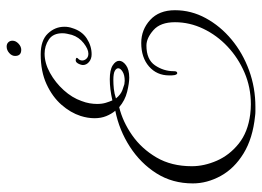

<svg xmlns="http://www.w3.org/2000/svg" viewBox="-128 -636 807 592"><g transform="rotate(-90 276.0 -339.5)"><path d="M243 44Q236 44 229 44Q222 44 215 43Q146 36 99.5 7.5Q53 -21 30 -63Q7 -105 7 -149Q7 -212 38 -261Q69 -310 120 -343Q171 -376 231 -388Q221 -400 214.5 -416Q208 -432 208 -452Q208 -473 215 -495Q225 -526 249.5 -554Q274 -582 313 -600Q352 -618 405 -618Q448 -618 469 -596Q490 -574 490 -545Q490 -532 486 -521Q477 -491 454 -476Q431 -461 405 -461Q391 -461 381.5 -469Q372 -477 372 -488Q372 -491 374 -497Q379 -511 388 -510Q397 -509 393 -504Q386 -498 386 -490Q386 -483 391.5 -477Q397 -471 407 -471Q421 -471 439.5 -485.5Q458 -500 465 -522Q467 -530 468.5 -537Q470 -544 470 -551Q470 -580 450.5 -593Q431 -606 407 -606Q378 -606 348 -589.5Q318 -573 294.5 -547Q271 -521 261 -492Q256 -479 254 -467Q252 -455 252 -444Q252 -429 255.5 -417.5Q259 -406 263 -397Q298 -405 328 -405Q357 -405 371 -396Q385 -387 385 -376Q385 -365 371.5 -355Q358 -345 333 -345Q316 -345 289.5 -351.5Q263 -358 242 -376Q197 -365 155.5 -336Q114 -307 87 -261Q60 -215 60 -152Q60 -114 77 -75Q94 -36 129.5 -7.5Q165 21 220 28Q228 29 236 29.5Q244 30 251 30Q303 30 348.5 10.5Q394 -9 429 -42Q464 -75 484 -117Q504 -159 504 -204Q504 -249 479.5 -270.5Q455 -292 432 -292Q389 -292 371 -265.5Q353 -239 353 -208V-207Q353 -197 347 -197Q343 -197 341 -205Q340 -210 340 -214Q340 -218 340 -222Q340 -260 367.5 -284Q395 -308 440 -308Q481 -308 511 -280.5Q541 -253 541 -204Q541 -154 516.5 -109Q492 -64 450.5 -29.5Q409 5 355.5 24.5Q302 44 243 44ZM323 -359Q341 -359 351.5 -365.5Q362 -372 362 -379Q362 -385 354 -389.5Q346 -394 326 -394Q313 -394 298.5 -392.5Q284 -391 269 -386Q281 -371 295 -366Q309 -361 313 -360Q316 -360 318.5 -359.5Q321 -359 323 -359ZM419 -678Q400 -678 400 -697Q400 -707 409 -715Q418 -723 429 -723Q437 -723 442 -718Q447 -713 447 -705Q447 -695 438 -686.5Q429 -678 419 -678Z"/></g></svg>

Font: Gwendolyn
Style: Regular
Weight: 400
Designer: Robert E. Leuschke
Foundry: Robert E. Leuschke
Version: Version 1.010; ttfautohint (v1.8.3)